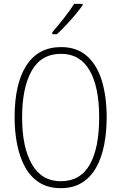

<svg xmlns="http://www.w3.org/2000/svg" viewBox="-20 -969 631 999"><path d="M535 -358Q535 -282 522 -215.5Q509 -149 481 -98.5Q453 -48 407.5 -19Q362 10 296 10Q230 10 184 -19.5Q138 -49 110 -100.5Q82 -152 69 -218.5Q56 -285 56 -358Q56 -535 118 -629.5Q180 -724 298 -724Q380 -724 432.5 -677.5Q485 -631 510 -548.5Q535 -466 535 -358ZM95 -358Q95 -203 146 -114.5Q197 -26 296 -26Q398 -26 447 -112.5Q496 -199 496 -358Q496 -517 446 -603Q396 -689 298 -689Q195 -689 145 -601Q95 -513 95 -358ZM410 -942Q394 -919 370.5 -891Q347 -863 322 -836.5Q297 -810 276 -791H252V-801Q284 -838 313.5 -875.5Q343 -913 366 -949H410Z"/></svg>

Font: Noto Sans Gujarati UI Condensed ExtraLight
Style: Regular
Weight: 200
Width: 3
Designer: Jelle Bosma - Monotype Design Team, Universal Thirst
Foundry: Monotype Imaging Inc.
Version: Version 2.106; ttfautohint (v1.8.4.7-5d5b)